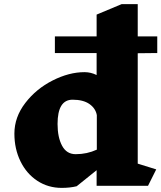

<svg xmlns="http://www.w3.org/2000/svg" viewBox="-20 -903 785 934"><path d="M650 -107 740 -79 700 1H450V-75L353 3Q321 11 280 11Q214 11 161.5 -23.5Q109 -58 79.5 -118.5Q50 -179 50 -253Q50 -333 103 -402Q156 -471 236 -511.5Q316 -552 391 -552Q422 -552 450 -538V-645H247V-726H450V-832L572 -883H650V-726H745V-645L650 -644ZM451 -175V-343Q445 -376 415 -397Q385 -418 333 -418Q260 -418 260 -300Q260 -235 282 -194Q304 -153 348 -153H349Q403 -153 451 -175Z"/></svg>

Font: Inknut Antiqua Black
Style: Regular
Weight: 900
Designer: Claus Eggers Sørensen
Foundry: Claus Eggers Sørensen
Version: Version 1.003; ttfautohint (v1.8.2) -l 8 -r 50 -G 200 -x 14 